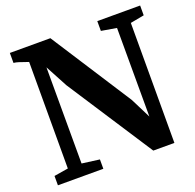

<svg xmlns="http://www.w3.org/2000/svg" viewBox="-129 -878 1029 1013"><g transform="rotate(-20 385.0 -371.5)"><path d="M108 -663.5 91.5 -669Q69 -677 55.8 -681.2Q42.5 -685.5 28.5 -687V-743H256L548.5 -289.5L605.5 -176L605 -673.5L519.5 -688V-743H760V-688L682.5 -673.5L682 0H563.5L250.5 -481L184 -605.5L184.5 -65.5L283 -52.5V0H28V-52.5L107.5 -65.5Z"/></g></svg>

Font: Merriweather Text
Style: Bold
Weight: 700
Designer: Eben Sorkin
Foundry: Eben Sorkin
Version: Version 2.100